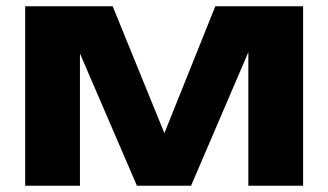

<svg xmlns="http://www.w3.org/2000/svg" viewBox="-20 -590 1042 610"><path d="M60 0V-570H338L530 -99H475L664 -570H943V0H769V-501H802L587 0H415L200 -499L234 -501V0Z"/></svg>

Font: Unbounded SemiBold
Style: Regular
Weight: 600
Designer: Luke Prowse, Jean-Baptiste Morizot, Fátima Lázaro, Florian Runge
Foundry: NaN
Version: Version 1.700